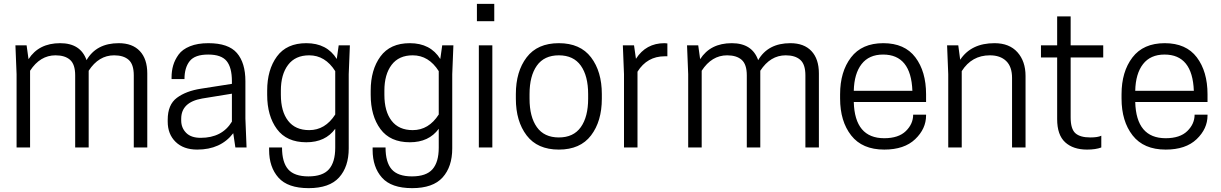

<svg xmlns="http://www.w3.org/2000/svg" viewBox="-20 -765 6333 996"><path d="M744 0H674V-374Q674 -431 647.5 -454.5Q621 -478 572 -478Q492 -478 440 -398V0H370V-374Q370 -431 343.5 -454.5Q317 -478 268 -478Q188 -478 136 -398V0H66V-380L60 -530H118L128 -458Q181 -541 292 -541Q398 -541 429 -453Q480 -541 596 -541Q667 -541 705.5 -500Q744 -459 744 -384Z M1201 0 1190 -74Q1125 11 1003 11Q932 11 891 -29Q850 -69 850 -134V-144Q850 -222 897.5 -257.5Q945 -293 1023 -305L1183 -330V-344Q1183 -415 1155.5 -448.5Q1128 -482 1060 -482Q991 -482 964 -448Q937 -414 937 -355H870V-364Q870 -397 878.5 -426Q887 -455 906.5 -482Q926 -509 965.5 -525Q1005 -541 1061 -541Q1165 -541 1209 -490Q1253 -439 1253 -344V-150L1259 0ZM1021 -50Q1132 -50 1183 -134V-279L1029 -254Q920 -235 920 -149V-140Q920 -102 945.5 -76Q971 -50 1021 -50Z M1719 1V-97Q1668 -27 1569 -27Q1467 -27 1416.5 -95.5Q1366 -164 1366 -273V-295Q1366 -403 1416.5 -472Q1467 -541 1569 -541Q1676 -541 1727 -459L1737 -530H1795L1789 -380V5Q1789 100 1739 155.5Q1689 211 1581 211Q1473 211 1424.5 156.5Q1376 102 1376 13V0H1443Q1443 77 1475 113.5Q1507 150 1580 150Q1654 150 1686.5 113Q1719 76 1719 1ZM1719 -396Q1667 -478 1584 -478Q1512 -478 1474.5 -428.5Q1437 -379 1437 -295V-273Q1437 -187 1474.5 -138.5Q1512 -90 1584 -90Q1667 -90 1719 -171Z M2256 1V-97Q2205 -27 2106 -27Q2004 -27 1953.5 -95.5Q1903 -164 1903 -273V-295Q1903 -403 1953.5 -472Q2004 -541 2106 -541Q2213 -541 2264 -459L2274 -530H2332L2326 -380V5Q2326 100 2276 155.5Q2226 211 2118 211Q2010 211 1961.5 156.5Q1913 102 1913 13V0H1980Q1980 77 2012 113.5Q2044 150 2117 150Q2191 150 2223.5 113Q2256 76 2256 1ZM2256 -396Q2204 -478 2121 -478Q2049 -478 2011.5 -428.5Q1974 -379 1974 -295V-273Q1974 -187 2011.5 -138.5Q2049 -90 2121 -90Q2204 -90 2256 -171Z M2464 0V-530H2534V0ZM2544 -745V-655H2454V-745Z M2656 -253V-277Q2656 -394 2712 -467.5Q2768 -541 2879 -541Q2990 -541 3046 -467.5Q3102 -394 3102 -277V-253Q3102 -136 3046 -62.5Q2990 11 2879 11Q2768 11 2712 -62.5Q2656 -136 2656 -253ZM3031 -253V-277Q3031 -371 2993 -424.5Q2955 -478 2879 -478Q2803 -478 2765 -424.5Q2727 -371 2727 -277V-253Q2727 -159 2765 -105.5Q2803 -52 2879 -52Q2955 -52 2993 -105.5Q3031 -159 3031 -253Z M3427 -541Q3430 -541 3433.5 -540.5Q3437 -540 3439 -540H3442V-473H3428Q3337 -473 3287 -393V0H3217V-380L3211 -530H3269L3279 -460Q3331 -541 3427 -541Z M4228 0H4158V-374Q4158 -431 4131.5 -454.5Q4105 -478 4056 -478Q3976 -478 3924 -398V0H3854V-374Q3854 -431 3827.5 -454.5Q3801 -478 3752 -478Q3672 -478 3620 -398V0H3550V-380L3544 -530H3602L3612 -458Q3665 -541 3776 -541Q3882 -541 3913 -453Q3964 -541 4080 -541Q4151 -541 4189.5 -500Q4228 -459 4228 -384Z M4784 -236H4409Q4414 -48 4567 -48Q4641 -48 4679 -85Q4717 -122 4717 -170H4784V-166Q4784 -97 4727.5 -43Q4671 11 4567 11Q4453 11 4395.5 -62.5Q4338 -136 4338 -254V-276Q4338 -393 4394.5 -467Q4451 -541 4562 -541Q4673 -541 4728.5 -467.5Q4784 -394 4784 -276ZM4561 -482Q4488 -482 4449.5 -432.5Q4411 -383 4409 -294H4713Q4706 -482 4561 -482Z M5300 0H5230V-361Q5230 -419 5199.5 -448.5Q5169 -478 5115 -478Q5021 -478 4969 -396V0H4899V-380L4893 -530H4951L4961 -455Q5018 -541 5139 -541Q5216 -541 5258 -494Q5300 -447 5300 -371Z M5534 -530H5703V-467H5534V-156Q5534 -96 5558.5 -74Q5583 -52 5636 -52Q5675 -52 5693 -61V0Q5664 11 5619 11Q5547 11 5505.5 -27Q5464 -65 5464 -147V-467H5380V-530H5464V-680H5534Z M6244 -236H5869Q5874 -48 6027 -48Q6101 -48 6139 -85Q6177 -122 6177 -170H6244V-166Q6244 -97 6187.5 -43Q6131 11 6027 11Q5913 11 5855.5 -62.5Q5798 -136 5798 -254V-276Q5798 -393 5854.5 -467Q5911 -541 6022 -541Q6133 -541 6188.5 -467.5Q6244 -394 6244 -276ZM6021 -482Q5948 -482 5909.5 -432.5Q5871 -383 5869 -294H6173Q6166 -482 6021 -482Z"/></svg>

Font: Cooper Hewitt
Style: Book
Weight: 705
Designer: Village Type and Design LLC
Foundry: Cooper Hewitt Smithsonian Design Museum
Version: 1.000; ttfautohint (v1.8.1)